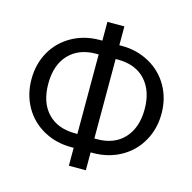

<svg xmlns="http://www.w3.org/2000/svg" viewBox="-111 -851 993 992"><g transform="rotate(15 385.5 -355.0)"><path d="M433.6 -639.6H448.7Q529.3 -639.2 595.7 -602.1Q662.1 -564.9 699 -499.8Q735.8 -434.6 735.8 -354Q735.8 -272.9 698.7 -207Q661.6 -141.1 596.2 -104.2Q530.8 -67.4 450.7 -66.4H433.6V29.3H342.8V-66.4H329.1Q247.6 -66.4 180.9 -103.5Q114.3 -140.6 77.4 -206.1Q40.5 -271.5 40.5 -353Q40.5 -434.6 77.4 -500Q114.3 -565.4 180.9 -602.5Q247.6 -639.6 329.1 -639.6H342.8V-740.2H433.6ZM329.1 -565.9Q237.3 -565.9 183.8 -509.5Q130.4 -453.1 130.4 -353Q130.4 -252.4 183.6 -196.5Q236.8 -140.6 330.1 -140.6H342.8V-565.9ZM433.6 -565.9V-140.6H447.3Q540.5 -140.6 593 -198Q645.5 -255.4 645.5 -354Q645.5 -451.7 593 -508.8Q540.5 -565.9 445.3 -565.9Z"/></g></svg>

Font: Roboto-ThirdPerson-AD3FC
Style: ThirdPerson-AD3FC
Weight: 400
Designer: Google
Version: Version 2.137; 2017